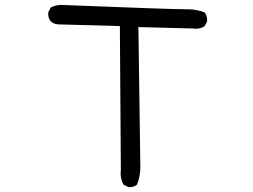

<svg xmlns="http://www.w3.org/2000/svg" viewBox="-20 -750 1040 788"><path d="M513 18H507L487 8Q475 -13 475 -39L476 -53L472 -643L217 -650Q178 -655 178 -693V-699L188 -719Q208 -730 234 -730L252 -729Q680 -712 740 -712H750Q787 -712 820 -699Q830 -686 830 -668V-662L820 -643Q805 -632 784 -632L771 -633L548 -639L556 -64Q556 -25 542 8Q530 18 513 18Z"/></svg>

Font: Xiaolai Mono SC
Style: Regular
Weight: 400
Monospace: yes
Designer: LXGW / Nozomi Seto
Version: Version 3.113;September 30, 2024